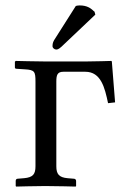

<svg xmlns="http://www.w3.org/2000/svg" viewBox="-20 -687 468 709"><path d="M260 -665 180 -539C174 -529 174 -522 174 -516C174 -510 181 -504 188 -504C195 -504 202 -509 217 -524L332 -633L329 -644C327 -645 325 -647 323 -649C315 -656 302 -667 274 -667C269 -667 263 -666 260 -665ZM111 -73C111 -44 102 -32 69 -29L45 -27C41 -27 38 -24 38 -19V0L40 2C40 2 112 0 147 0C187 0 259 2 259 2L261 0V-19C261 -24 257 -27 253 -27L229 -29C198 -32 188 -44 188 -73V-386C188 -410 192 -422 214 -422H295C353 -422 367 -363 379 -306L405 -309L393 -460L391 -462C391 -462 326 -460 296 -460H149C119 -460 38 -462 38 -462L35 -459V-438C35 -435 37 -433 41 -433L71 -431C108 -429 111 -423 111 -385Z"/></svg>

Font: Linux Libertine O C
Style: Regular
Weight: 400
Designer: Philipp H. Poll
Foundry: Philipp H. Poll
Version: Version 4.0.3